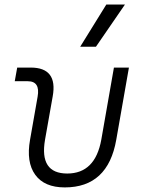

<svg xmlns="http://www.w3.org/2000/svg" viewBox="-20 -815 626 845"><path d="M265.1 9.8Q175.3 9.8 135 -45.9Q94.7 -101.6 112.3 -200.2L145.5 -389.2Q157.7 -457.5 102.5 -457.5H44.9L55.7 -517.6H115.2Q234.9 -517.6 211.9 -390.6L178.2 -200.2Q152.3 -51.3 275.9 -51.3Q398.9 -51.3 425.8 -200.2L481.4 -517.6H547.4L491.7 -200.2Q455.1 9.8 265.1 9.8ZM333 -609.4 447.8 -794.9H529.8L402.3 -609.4Z"/></svg>

Font: Cascadia Code Light
Style: Italic
Weight: 300
Italic angle: -10°
Monospace: yes
Designer: Aaron Bell
Foundry: Saja Typeworks
Version: Version 2404.023; ttfautohint (v1.8.4)